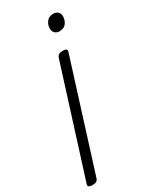

<svg xmlns="http://www.w3.org/2000/svg" viewBox="-332 -589 985 1198"><g transform="rotate(-30 160.5 9.5)"><path d="M213 -285Q250 -285 241 -261L-2 511Q-6 523 -16 528.5Q-26 534 -44 534Q-80 534 -73 511L171 -261Q175 -273 185.5 -279Q196 -285 213 -285ZM278 -515Q297 -515 310 -503.5Q323 -492 323 -470Q323 -444 307 -422Q291 -400 257 -400Q239 -400 226 -412Q213 -424 213 -445Q213 -472 229.5 -493.5Q246 -515 278 -515Z"/></g></svg>

Font: Playwrite CO Light
Style: Regular
Weight: 300
Version: Version 1.002